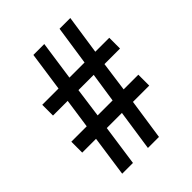

<svg xmlns="http://www.w3.org/2000/svg" viewBox="-204 -824 934 934"><g transform="rotate(-45 263.5 -357.0)"><path d="M402 -438 381 -285H482V-210H370L339 0H263L294 -210H190L160 0H86L116 -210H21V-285H127L149 -438H48V-512H160L189 -714H264L235 -512H339L369 -714H443L413 -512H509V-438ZM202 -285H305L328 -438H223Z"/></g></svg>

Font: Noto Sans Hebrew Condensed Medium
Style: Regular
Weight: 500
Width: 3
Designer: Monotype Design Team
Foundry: Monotype Imaging Inc.
Version: Version 2.004; ttfautohint (v1.8.4.7-5d5b)